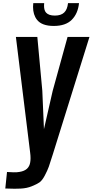

<svg xmlns="http://www.w3.org/2000/svg" viewBox="-20 -1041 581 1203"><path d="M316.9 -878.4Q242.2 -878.4 211.9 -917Q187 -948.7 187 -998Q187 -1009.3 188.5 -1021.5H256.8Q255.9 -1012.7 255.9 -1004.9Q255.9 -976.1 268.6 -961.9Q285.2 -943.4 323.7 -943.4Q361.8 -943.4 381.8 -962.2Q401.9 -981 406.2 -1021.5H475.1Q468.3 -955.6 429.7 -917Q391.1 -878.4 316.9 -878.4ZM13.2 140.1 23.9 36.6Q46.4 38.6 64.9 38.6Q86.4 39.1 102.5 36.1Q132.8 31.2 149.2 16.1Q165.5 1 169.4 -24.4Q171.4 -36.1 171.4 -50.3Q171.4 -66.4 168.9 -85L79.6 -809.6H213.9L245.1 -472.7L255.4 -231.9L310.1 -471.7L403.3 -809.6H540.5L311 -74.2Q294.4 -21 285.9 3.2Q277.3 27.3 260.5 59.1Q243.7 90.8 226.6 102.3Q209.5 113.8 179.2 126Q148.4 138.7 109.4 140.6Q91.8 141.6 71.3 141.6Q44.9 141.6 13.2 140.1Z"/></svg>

Font: Oswald
Style: Medium
Weight: 500
Designer: Vernon Adams
Foundry: Vernon Adams
Version: 3.0; ttfautohint (v0.94.23-7a4d-dirty) -l 8 -r 50 -G 150 -x 